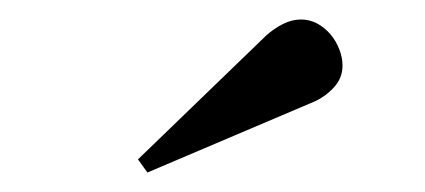

<svg xmlns="http://www.w3.org/2000/svg" viewBox="-20 -735 440 199"><path d="M123 -569.8 255.9 -698.2Q264.2 -705.6 273.4 -710.2Q282.7 -714.8 292 -714.8Q300.8 -714.8 308.6 -710.7Q316.4 -706.5 322.3 -699.7Q328.1 -692.9 331.5 -684.3Q335 -675.8 335 -667Q335 -654.3 326.4 -644.8Q317.9 -635.3 306.2 -629.9L132.8 -556.2Z"/></svg>

Font: Berkshire Swash
Style: Regular
Weight: 700
Designer: Astigmatic (AOETI)
Foundry: Astigmatic (AOETI)
Version: Version 1.000